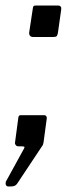

<svg xmlns="http://www.w3.org/2000/svg" viewBox="-33 -526 282 690"><path d="M-4 144Q-9 144 -11.5 139Q-14 134 -12 127L50 14Q55 6 55 3Q55 0 47 0H34Q27 0 23.5 -4.5Q20 -9 21 -14L33 -104Q34 -109 36 -110.5Q38 -112 42 -112H126Q131 -112 133.5 -108Q136 -104 135 -100L124 -18Q123 -10 121 -5L28 135Q24 140 19 142Q14 144 7 144H-4ZM87 -393Q78 -393 74.5 -398Q71 -403 72 -410L85 -496Q86 -503 88 -504.5Q90 -506 95 -506H177Q182 -506 185 -502.5Q188 -499 187 -492L175 -407Q173 -398 170 -395.5Q167 -393 156 -393H87Z"/></svg>

Font: Libre Franklin
Style: Italic
Weight: 400
Italic angle: -8°
Designer: Pablo Impallari, Rodrigo Fuenzalida, Nhung Nguyen
Foundry: Impallari Type
Version: Version 3.000